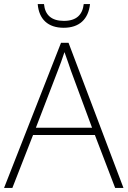

<svg xmlns="http://www.w3.org/2000/svg" viewBox="-20 -927 630 947"><path d="M424 -907H393C387 -854 357 -824 295 -824C234 -824 202 -853 197 -907H166C172 -832 217 -790 294 -790C371 -790 416 -832 424 -907ZM548 0H589L318 -716H281L0 0H41L143 -261H448ZM330 -578 434 -297H157L265 -578C275 -604 288 -638 298 -670C310 -636 323 -600 330 -578Z"/></svg>

Font: Noto Sans Tamil ExtraLight
Style: Regular
Weight: 200
Designer: Jelle Bosma - Monotype Design Team
Foundry: Monotype Imaging Inc.
Version: Version 2.004